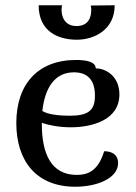

<svg xmlns="http://www.w3.org/2000/svg" viewBox="-20 -696 516 730"><path d="M272 -31C174 -31 139 -112 139 -225V-229C165 -220 205 -212 249 -212C327 -212 434 -238 434 -337C434 -406 383 -436 344 -436C344 -463 303 -468 269 -468C125 -468 42 -377 42 -228C42 -83 119 14 266 14C351 14 429 -19 429 -76C429 -107 407 -121 376 -121C353 -45 313 -31 272 -31ZM261 -421C306 -421 341 -399 341 -332C341 -276 316 -256 244 -256C208 -256 163 -260 141 -274C151 -365 190 -421 261 -421ZM325 -675C326 -670 327 -664 327 -659C327 -631 317 -597 271 -597C227 -597 214 -631 214 -659C214 -665 215 -671 216 -676H127C127 -575 203 -545 272 -545C340 -545 416 -584 416 -676Z"/></svg>

Font: Milonga
Style: Regular
Weight: 400
Designer: Pablo Impallari, Brenda Gallo, Rodrigo Fuenzalida
Foundry: Pablo Impallari, Brenda Gallo, Rodrigo Fuenzalida
Version: Version 1.000